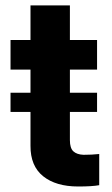

<svg xmlns="http://www.w3.org/2000/svg" viewBox="-20 -677 410 704"><path d="M18.6 -336.9H91.8V-421.9H18.6V-530.3H91.8V-657.2H236.3V-530.3H335.9V-421.9H236.3V-336.9H335.9V-266.6H236.3V-163.1Q236.3 -133.8 249 -122.1Q261.7 -110.4 286.1 -109.4Q317.4 -109.4 343.8 -112.3V2Q317.9 6.8 266.6 6.8Q185.1 6.8 138.2 -30.8Q91.3 -68.4 91.8 -142.6V-266.6H18.6Z"/></svg>

Font: Pretendard GOV
Style: Bold
Weight: 700
Designer: Base glyphs from Inter by Rasmus Andersson; Hangeul glyphs from Noto Sans CJK(Source Han Sans) by Jang Soo-young and Kan
Foundry: Kil Hyung-jin
Version: Version 1.309